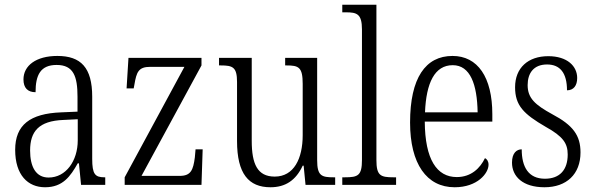

<svg xmlns="http://www.w3.org/2000/svg" viewBox="-20 -780 2507 810"><path d="M170 10C245 10 277 -36 308 -91H313L322 0H424V-32H421C381 -32 369 -45 369 -110V-372C369 -495 321 -544 222 -544C132 -544 79 -503 79 -445C79 -409 97 -391 130 -391C130 -464 151 -506 219 -506C290 -506 307 -458 307 -372V-309L238 -306C107 -301 44 -253 44 -148C44 -41 98 10 170 10ZM185 -31C131 -31 107 -77 107 -145C107 -225 143 -270 248 -274L308 -277V-188C308 -101 258 -31 185 -31Z M506 0H830L835 -150H805L802 -116C795 -62 785 -38 738 -38H577L830 -504V-536H522L514 -407H544L547 -423C556 -476 564 -498 614 -498H758L506 -32Z M1121 10C1184 10 1228 -19 1257 -81H1261L1269 0H1394V-32H1387C1337 -32 1318 -38 1318 -104V-536H1183V-504H1188C1240 -504 1257 -497 1257 -426V-210C1257 -111 1220 -35 1139 -35C1066 -35 1042 -88 1042 -186V-536H904V-504H911C962 -504 980 -497 980 -434V-185C980 -47 1029 10 1121 10Z M1424 0H1651V-32H1640C1585 -32 1568 -39 1568 -105V-760H1424V-728H1439C1485 -728 1507 -722 1507 -656V-105C1507 -39 1490 -32 1435 -32H1424Z M1898 10C1994 10 2041 -49 2041 -85C2041 -100 2034 -109 2026 -113C2006 -71 1968 -33 1907 -33C1823 -33 1773 -107 1772 -267H2057V-298C2057 -455 1995 -544 1889 -544C1775 -544 1710 -451 1710 -263C1710 -89 1780 10 1898 10ZM1995 -306H1773C1778 -431 1814 -505 1890 -505C1964 -505 1993 -424 1995 -306Z M2277 10C2370 10 2429 -45 2429 -137C2429 -209 2397 -252 2310 -298C2237 -338 2206 -366 2206 -421C2206 -471 2231 -508 2288 -508C2343 -508 2372 -472 2372 -399C2400 -399 2415 -419 2415 -451C2415 -501 2373 -543 2293 -543C2208 -543 2153 -494 2153 -412C2153 -335 2189 -299 2282 -245C2356 -204 2375 -175 2375 -128C2375 -64 2342 -26 2279 -26C2209 -26 2181 -76 2181 -150C2160 -150 2140 -135 2140 -94C2140 -36 2185 10 2277 10Z"/></svg>

Font: Noto Serif Georgian Condensed Light
Style: Regular
Weight: 300
Width: 3
Designer: Monotype Design Team, Akaki Razmadze
Foundry: Google LLC
Version: Version 2.003